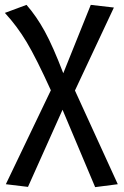

<svg xmlns="http://www.w3.org/2000/svg" viewBox="-25 -558 511 789"><path d="M459 199 366 211 232 -107 90 210 -1 199 184 -187Q124 -319 84.5 -385Q45 -451 -5 -505L84 -538Q125 -491 159 -429Q193 -367 235 -257L348 -538L443 -527L283 -186Z"/></svg>

Font: Fira GO
Style: Regular
Weight: 400
Designer: Carrois Corporate
Foundry: Carrois Corporate GbR
Version: Version 0.300